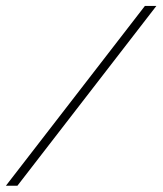

<svg xmlns="http://www.w3.org/2000/svg" viewBox="-51 -602 537 634"><path d="M-31.5 11.3 427.4 -582.3H465.3L6.5 11.3Z"/></svg>

Font: Playfair 5pt SemiExpanded Light ExtraBold
Style: Italic
Weight: 800
Italic angle: -15.6°
Version: Version 2.001;gftools[0.9.30]